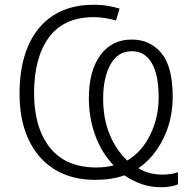

<svg xmlns="http://www.w3.org/2000/svg" viewBox="-20 -745 807 806"><path d="M705 -339Q705 -242 665 -162Q625 -82 561 -39Q603 -12 663 -12Q699 -12 727 -22V29Q715 34 697 37.5Q679 41 658 41Q611 41 573.5 27.5Q536 14 502 -9Q451 10 379 10Q280 10 209 -34Q138 -78 100 -159Q62 -240 62 -352Q62 -467 97.5 -550.5Q133 -634 202.5 -679.5Q272 -725 373 -725Q408 -725 435 -720Q462 -715 482 -709L467 -659Q450 -664 425 -668.5Q400 -673 373 -673Q248 -673 185.5 -588Q123 -503 123 -354Q123 -209 189.5 -125.5Q256 -42 384 -42Q406 -42 424.5 -44.5Q443 -47 457 -51Q406 -104 379.5 -177.5Q353 -251 353 -333Q353 -447 401 -513Q449 -579 533 -579Q610 -579 657.5 -522Q705 -465 705 -339ZM646 -336Q646 -431 617 -480.5Q588 -530 534 -530Q474 -530 443.5 -474Q413 -418 413 -331Q413 -248 439.5 -182.5Q466 -117 514 -71Q575 -107 610.5 -179Q646 -251 646 -336Z"/></svg>

Font: RS Noto Sans Light
Style: Regular
Weight: 300
Designer: Monotype Design Team
Foundry: Monotype Imaging Inc.
Version: Version 3.10